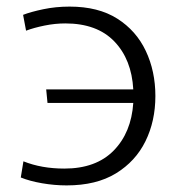

<svg xmlns="http://www.w3.org/2000/svg" viewBox="-20 -553 531 582"><path d="M182 9Q145 9 107.5 2.5Q70 -4 43 -15L51 -64Q106 -42 175 -42Q271 -42 324.5 -96.5Q378 -151 384 -241H124L120 -282H384Q379 -373 326.5 -427.5Q274 -482 178 -482Q147 -482 115 -475.5Q83 -469 59 -460L50 -508Q73 -517 111 -525Q149 -533 191 -533Q278 -533 335.5 -496.5Q393 -460 422 -398.5Q451 -337 451 -262Q451 -186 421 -125Q391 -64 331.5 -27.5Q272 9 182 9Z"/></svg>

Font: Murecho Light
Style: Regular
Weight: 300
Designer: Neil Summerour
Foundry: Positype
Version: Version 1.010; ttfautohint (v1.8.3)